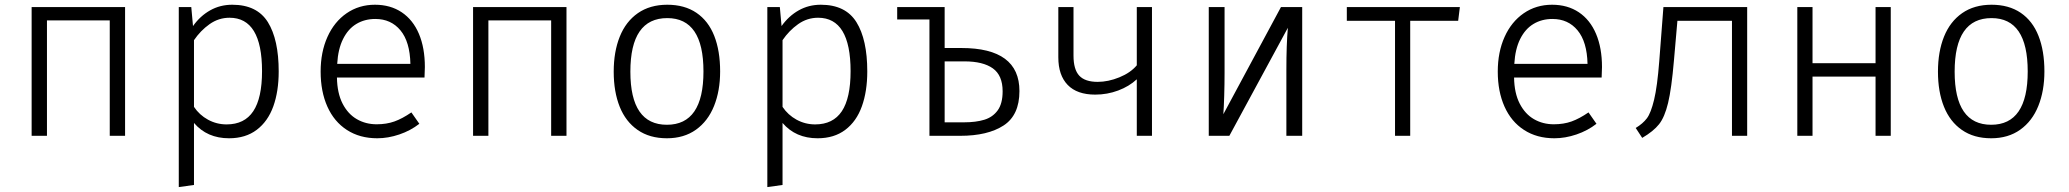

<svg xmlns="http://www.w3.org/2000/svg" viewBox="-20 -568 8655 803"><path d="M503.1 0H439V-482.6H176.4V0H112.3V-538.5H503.1Z M1145.6 -269.2Q1145.6 -186.2 1123.1 -123.3Q1100.5 -60.5 1053.8 -25.1Q1007.2 10.3 937.9 10.3Q846.2 10.3 791.3 -53.8V205.6L727.7 214.4V-538.5H780L787.2 -459Q816.9 -501 858.7 -524.6Q900.5 -548.2 951.3 -548.2Q1054.9 -548.2 1100.3 -475.4Q1145.6 -402.6 1145.6 -269.2ZM791.3 -400V-121Q813.8 -87.2 850 -67.4Q886.2 -47.7 927.7 -47.7Q1002.6 -47.7 1039.2 -102.8Q1075.9 -157.9 1075.9 -270.3Q1075.9 -493.8 940 -493.8Q894.4 -493.8 856.4 -466.9Q818.5 -440 791.3 -400Z M1389.2 -243.6Q1390.3 -178.5 1412.8 -134.6Q1435.4 -90.8 1472.6 -69.5Q1509.7 -48.2 1555.4 -48.2Q1596.4 -48.2 1629.5 -60Q1662.6 -71.8 1700.5 -97.9L1733.8 -50.3Q1696.9 -21.5 1650 -5.6Q1603.1 10.3 1557.9 10.3Q1484.6 10.3 1431 -24.4Q1377.4 -59 1349.2 -122.1Q1321 -185.1 1321 -268.7Q1321 -350.3 1349.5 -413.6Q1377.9 -476.9 1429.7 -512.6Q1481.5 -548.2 1548.2 -548.2Q1612.8 -548.2 1660 -516.7Q1707.2 -485.1 1732.1 -426.4Q1756.9 -367.7 1756.9 -287.7Q1756.9 -275.9 1755.4 -243.6ZM1390.3 -301H1696.4Q1694.4 -393.3 1654.9 -441Q1615.4 -488.7 1549.7 -488.7Q1505.1 -488.7 1470.5 -467.9Q1435.9 -447.2 1414.9 -405.1Q1393.8 -363.1 1390.3 -301Z M2349.2 0H2285.1V-482.6H2022.6V0H1958.5V-538.5H2349.2Z M2991.8 -269.2Q2991.8 -188.2 2966.4 -124.9Q2941 -61.5 2890.8 -25.6Q2840.5 10.3 2769.2 10.3Q2696.9 10.3 2646.9 -24.4Q2596.9 -59 2571.8 -121.5Q2546.7 -184.1 2546.7 -268.2Q2546.7 -351.8 2572.1 -414.9Q2597.4 -477.9 2647.9 -513.1Q2698.5 -548.2 2770.8 -548.2Q2843.1 -548.2 2892.8 -514.4Q2942.6 -480.5 2967.2 -417.9Q2991.8 -355.4 2991.8 -269.2ZM2616.4 -268.2Q2616.4 -46.2 2769.2 -46.2Q2922.1 -46.2 2922.1 -269.2Q2922.1 -492.3 2770.8 -492.3Q2616.4 -492.3 2616.4 -268.2Z M3607.2 -269.2Q3607.2 -186.2 3584.6 -123.3Q3562.1 -60.5 3515.4 -25.1Q3468.7 10.3 3399.5 10.3Q3307.7 10.3 3252.8 -53.8V205.6L3189.2 214.4V-538.5H3241.5L3248.7 -459Q3278.5 -501 3320.3 -524.6Q3362.1 -548.2 3412.8 -548.2Q3516.4 -548.2 3561.8 -475.4Q3607.2 -402.6 3607.2 -269.2ZM3252.8 -400V-121Q3275.4 -87.2 3311.5 -67.4Q3347.7 -47.7 3389.2 -47.7Q3464.1 -47.7 3500.8 -102.8Q3537.4 -157.9 3537.4 -270.3Q3537.4 -493.8 3401.5 -493.8Q3355.9 -493.8 3317.9 -466.9Q3280 -440 3252.8 -400Z M3930.8 -538.5V-367.2H4001Q4243.6 -367.2 4243.6 -187.2Q4243.6 -86.2 4177.2 -43.1Q4110.8 0 3995.9 0H3867.2V-486.7H3732.3V-538.5ZM3930.8 -311.3V-56.4H4011.8Q4061.5 -56.4 4096.7 -67.2Q4131.8 -77.9 4152.6 -106.4Q4173.3 -134.9 4173.3 -186.2Q4173.3 -252.8 4132.3 -282.1Q4091.3 -311.3 4013.8 -311.3Z M4797.9 -538.5V0H4734.4V-236.4Q4702.6 -206.7 4656.7 -189.5Q4610.8 -172.3 4560.5 -172.3Q4484.6 -172.3 4445.4 -212.8Q4406.2 -253.3 4406.2 -328.2V-538.5H4469.7V-335.4Q4469.7 -277.4 4493.8 -251.5Q4517.9 -225.6 4570.8 -225.6Q4614.9 -225.6 4661.5 -244.6Q4708.2 -263.6 4734.4 -294.9V-538.5Z M5426.2 -538.5V0H5360V-276.4Q5360 -381 5366.2 -451.8L5121.5 0H5035.4V-538.5H5101.5V-263.6Q5101.5 -216.4 5100 -167.2Q5098.5 -117.9 5096.4 -90.3L5337.4 -538.5Z M5612.8 -538.5H6085.6L6078.5 -481H5877.9V0H5814.4V-481H5612.8Z M6312.3 -243.6Q6313.3 -178.5 6335.9 -134.6Q6358.5 -90.8 6395.6 -69.5Q6432.8 -48.2 6478.5 -48.2Q6519.5 -48.2 6552.6 -60Q6585.6 -71.8 6623.6 -97.9L6656.9 -50.3Q6620 -21.5 6573.1 -5.6Q6526.2 10.3 6481 10.3Q6407.7 10.3 6354.1 -24.4Q6300.5 -59 6272.3 -122.1Q6244.1 -185.1 6244.1 -268.7Q6244.1 -350.3 6272.6 -413.6Q6301 -476.9 6352.8 -512.6Q6404.6 -548.2 6471.3 -548.2Q6535.9 -548.2 6583.1 -516.7Q6630.3 -485.1 6655.1 -426.4Q6680 -367.7 6680 -287.7Q6680 -275.9 6678.5 -243.6ZM6313.3 -301H6619.5Q6617.4 -393.3 6577.9 -441Q6538.5 -488.7 6472.8 -488.7Q6428.2 -488.7 6393.6 -467.9Q6359 -447.2 6337.9 -405.1Q6316.9 -363.1 6313.3 -301Z M7287.2 -538.5V0H7223.6V-481H6995.4L6981 -315.9Q6970.8 -196.9 6956.4 -137.4Q6942.1 -77.9 6918.7 -48.5Q6895.4 -19 6848.2 8.7L6821 -32.8Q6850.8 -50.8 6867.7 -73.1Q6884.6 -95.4 6897.9 -150.8Q6911.3 -206.2 6919.5 -312.3L6936.9 -538.5Z M7887.7 0H7824.1V-247.7H7560.5V0H7496.9V-538.5H7560.5V-303.6H7824.1V-538.5H7887.7Z M8530.3 -269.2Q8530.3 -188.2 8504.9 -124.9Q8479.5 -61.5 8429.2 -25.6Q8379 10.3 8307.7 10.3Q8235.4 10.3 8185.4 -24.4Q8135.4 -59 8110.3 -121.5Q8085.1 -184.1 8085.1 -268.2Q8085.1 -351.8 8110.5 -414.9Q8135.9 -477.9 8186.4 -513.1Q8236.9 -548.2 8309.2 -548.2Q8381.5 -548.2 8431.3 -514.4Q8481 -480.5 8505.6 -417.9Q8530.3 -355.4 8530.3 -269.2ZM8154.9 -268.2Q8154.9 -46.2 8307.7 -46.2Q8460.5 -46.2 8460.5 -269.2Q8460.5 -492.3 8309.2 -492.3Q8154.9 -492.3 8154.9 -268.2Z"/></svg>

Font: Fira Code Fixed Light
Style: Regular
Weight: 300
Monospace: yes
Designer: Carrois Corporate, Edenspiekermann AG, Nikita Prokopov
Foundry: Carrois Corporate, Edenspiekermann AG, Nikita Prokopov
Version: Version 5.002